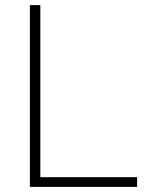

<svg xmlns="http://www.w3.org/2000/svg" viewBox="-20 -732 572 752"><path d="M97 0V-712H138V-38H517V0Z"/></svg>

Font: Muli ExtraLight
Style: Regular
Weight: 250
Designer: Vernon Adams
Foundry: Vernon Adams
Version: Version 2.100; ttfautohint (v1.8.1.43-b0c9)